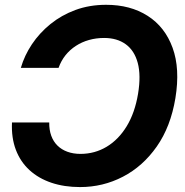

<svg xmlns="http://www.w3.org/2000/svg" viewBox="-20 -757 759 787"><path d="M415 -737.3Q514.5 -737.3 585.3 -692Q656.2 -646.8 687.4 -561.2Q718.7 -475.7 699 -354.9Q679.7 -237.9 622.6 -156.4Q565.5 -74.9 483.7 -32.6Q402 9.8 308.2 9.8Q243.2 9.8 190.6 -8Q138.1 -25.7 100.9 -59.7Q63.7 -93.8 45 -142.9Q26.3 -192.1 29.1 -255.1H181.8Q181.4 -224.6 190 -200.8Q198.6 -177 215.4 -160.4Q232.1 -143.8 256.2 -135Q280.2 -126.2 310.4 -126.2Q368.8 -126.4 417.4 -155.6Q466 -184.8 499.5 -239.8Q532.9 -294.8 545.9 -372.7Q558.3 -448.3 544.6 -499.2Q530.9 -550 495.3 -575.7Q459.8 -601.4 406.8 -601.4Q374.1 -601.4 344.8 -593.1Q315.5 -584.9 291.1 -569Q266.6 -553.2 248.5 -530.6Q230.4 -507.9 220.1 -478.9H65.4Q80 -529.2 110.8 -575.5Q141.7 -621.8 186.7 -658.3Q231.6 -694.8 289.2 -716.1Q346.7 -737.3 415 -737.3Z"/></svg>

Font: Inter Tight
Style: Italic
Weight: 400
Italic angle: -9.39999°
Designer: Rasmus Andersson
Foundry: rsms
Version: Version 3.002